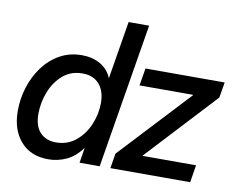

<svg xmlns="http://www.w3.org/2000/svg" viewBox="-80 -834 1178 950"><g transform="rotate(10 509.5 -359.0)"><path d="M217.8 10.3Q128.9 10.3 78.6 -47.4Q28.3 -105 28.3 -200.2Q28.3 -260.7 46.4 -318.6Q64.5 -376.5 98.9 -423.3Q133.3 -470.2 182.6 -498Q231.9 -525.9 293.9 -525.9Q346.2 -525.9 386.2 -503.2Q426.3 -480.5 443.8 -437.5H444.3L492.2 -727.5H595.2L475.1 0H374L386.2 -76.2H385.7Q352.5 -30.3 309.1 -10Q265.6 10.3 217.8 10.3ZM241.2 -78.6Q298.3 -78.6 340.1 -112.8Q381.8 -147 404.3 -200Q426.8 -252.9 426.8 -309.1Q426.8 -368.7 396.7 -403.1Q366.7 -437.5 312.5 -437.5Q254.4 -437.5 214.1 -402.8Q173.8 -368.2 152.6 -314.2Q131.3 -260.3 131.3 -202.6Q131.3 -141.6 160.9 -110.1Q190.4 -78.6 241.2 -78.6ZM528.8 0 541 -74.7 868.7 -426.3 869.1 -428.2H599.6L614.3 -515.6H1012.2L999 -437.5L675.8 -89.4L675.3 -87.4H943.8L929.7 0Z"/></g></svg>

Font: Inter Display Medium
Style: Italic
Weight: 500
Italic angle: -9.39999°
Designer: Rasmus Andersson
Foundry: rsms
Version: Version 4.000;git-a52131595